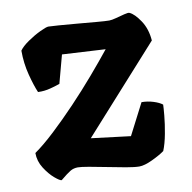

<svg xmlns="http://www.w3.org/2000/svg" viewBox="-63 -563 625 625"><g transform="rotate(-10 249.5 -250.0)"><path d="M92 0Q86 0 69.5 -14Q53 -28 38 -51.5Q23 -75 23 -102Q53 -123 90.5 -158Q128 -193 167.5 -234.5Q207 -276 243 -318Q279 -360 307 -395L164 -403L139 -310Q128 -306 107.5 -300.5Q87 -295 66 -296Q56 -319 46 -357.5Q36 -396 36 -438Q45 -451 66 -465.5Q87 -480 108 -490Q129 -500 136 -500Q143 -500 170 -498Q197 -496 231 -493Q265 -490 294 -487.5Q323 -485 335 -485Q343 -485 358 -489Q373 -493 386.5 -496.5Q400 -500 404 -498Q420 -491 438.5 -463.5Q457 -436 460 -397L209 -118L339 -102L392 -205Q412 -205 431 -199Q450 -193 460 -185Q460 -177 457.5 -149.5Q455 -122 449 -90Q443 -58 434 -36Q419 -25 392.5 -12.5Q366 0 349 0Q334 0 305.5 -5Q277 -10 245 -16.5Q213 -23 187 -27.5Q161 -32 151 -32Q137 -32 126 -25.5Q115 -19 92 0Z"/></g></svg>

Font: Texturina ExtraBold
Style: Regular
Weight: 800
Designer: Guillermo Torres Carreño
Foundry: Omnibus-Type
Version: Version 1.002; ttfautohint (v1.8.3)